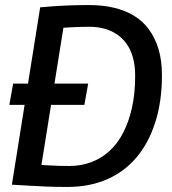

<svg xmlns="http://www.w3.org/2000/svg" viewBox="-20 -730 681 760"><path d="M17 -315 32 -399H329L314 -315ZM247 10Q201 10 164.5 8.5Q128 7 95 5Q62 3 27 1L139 -701Q193 -706 239 -708Q285 -710 332 -710Q386 -710 430.5 -699.5Q475 -689 510 -668Q545 -647 569.5 -613.5Q594 -580 607.5 -535.5Q621 -491 621 -432Q621 -328 594.5 -245.5Q568 -163 519.5 -106Q471 -49 402 -19.5Q333 10 247 10ZM255 -73Q301 -73 341 -88Q381 -103 413 -132Q445 -161 467.5 -204.5Q490 -248 502.5 -304Q515 -360 515 -430Q515 -471 506 -503Q497 -535 480 -558Q463 -581 440.5 -595.5Q418 -610 391 -617Q364 -624 334 -624Q315 -624 296 -623.5Q277 -623 260 -622Q243 -621 231 -620L144 -77Q164 -76 181 -75Q198 -74 215.5 -73.5Q233 -73 255 -73Z"/></svg>

Font: Georama ExtraCondensed Thin Medium
Style: Italic
Weight: 500
Italic angle: -9°
Version: Version 1.001